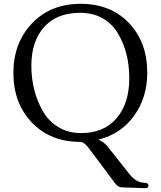

<svg xmlns="http://www.w3.org/2000/svg" viewBox="-20 -731 841 1004"><path d="M756 239Q756 253 742 253Q643 249 620.5 249Q598 249 583 229L443 42Q419 11 400 11Q243 11 146.5 -90.5Q50 -192 50 -349Q50 -506 147 -608.5Q244 -711 401.5 -711Q559 -711 654.5 -610.5Q750 -510 750 -350Q750 -221 681 -125.5Q612 -30 495 -1Q526 13 544 37L660 183Q689 219 726 224L744 226Q756 228 756 239ZM598 -554Q569 -605 518 -634.5Q467 -664 399 -664Q277 -664 210.5 -589.5Q144 -515 144 -388Q144 -255 204 -150Q233 -98 285 -66.5Q337 -35 404 -35Q523 -35 589.5 -112.5Q656 -190 656 -322.5Q656 -455 598 -554Z"/></svg>

Font: Lustria
Style: Regular
Weight: 400
Designer: Matthew Desmond
Foundry: Matthew Desmond
Version: Version 001.001; ttfautohint (v1.6)